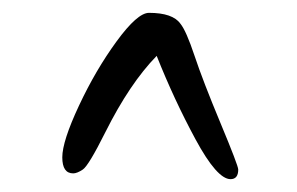

<svg xmlns="http://www.w3.org/2000/svg" viewBox="-20 -845 462 299"><path d="M351 -581Q351 -566 339 -566Q318 -566 284.5 -628Q251 -690 224 -758Q182 -715 144 -639Q118 -587 109 -581Q100 -575 94 -575Q77 -575 77 -600Q77 -625 103 -680.5Q129 -736 161.5 -780.5Q194 -825 212 -825Q249 -825 261 -808Q270 -797 283 -758Q296 -719 323.5 -653Q351 -587 351 -581Z"/></svg>

Font: Kalam Light
Style: Regular
Weight: 300
Version: Version 2.001;PS 1.0;hotconv 1.0.79;makeotf.lib2.5.61930; tt